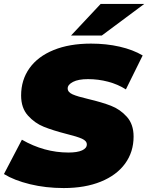

<svg xmlns="http://www.w3.org/2000/svg" viewBox="-43 -937 751 973"><path d="M-23 -55 68 -229Q181 -164 304 -164Q349 -164 373 -175Q397 -186 397 -205Q397 -223 372.5 -234Q348 -245 295 -258Q225 -276 179 -294.5Q133 -313 98.5 -351.5Q64 -390 64 -453Q64 -532 106.5 -591.5Q149 -651 229 -683.5Q309 -716 418 -716Q496 -716 563.5 -700.5Q631 -685 680 -656L595 -484Q554 -510 504.5 -523Q455 -536 403 -536Q354 -536 327 -522Q300 -508 300 -489Q300 -470 324.5 -459Q349 -448 405 -435Q473 -419 519.5 -401Q566 -383 600 -345Q634 -307 634 -245Q634 -167 591 -108Q548 -49 468 -16.5Q388 16 280 16Q189 16 109 -3.5Q29 -23 -23 -55ZM467 -917H688L473 -757H317Z"/></svg>

Font: Montserrat Alternates Black
Style: Italic
Weight: 900
Italic angle: -11.3°
Designer: Julieta Ulanovsky
Foundry: Julieta Ulanovsky
Version: Version 7.200